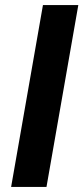

<svg xmlns="http://www.w3.org/2000/svg" viewBox="-20 -740 330 760"><path d="M24 0 150 -720H290L164 0Z"/></svg>

Font: DM Sans 10pt ExtraBold
Style: Italic
Weight: 800
Italic angle: -10°
Version: Version 4.004;gftools[0.9.30]